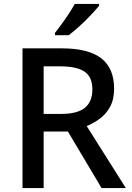

<svg xmlns="http://www.w3.org/2000/svg" viewBox="-20 -961 673 981"><path d="M295 -714Q432 -714 497.5 -663Q563 -612 563 -508Q563 -453 542.5 -415.5Q522 -378 490 -354.5Q458 -331 423 -317L623 0H499L327 -289H203V0H95V-714ZM288 -622H203V-379H293Q376 -379 414 -410.5Q452 -442 452 -504Q452 -568 412 -595Q372 -622 288 -622ZM486 -931Q471 -913 444 -884Q417 -855 386 -827Q355 -799 331 -781H261V-793Q276 -812 295 -838Q314 -864 332 -891.5Q350 -919 362 -941H486Z"/></svg>

Font: Noto Sans Myanmar Medium
Style: Regular
Weight: 500
Designer: Monotype Design Team
Foundry: Monotype Imaging Inc.
Version: Version 2.107; ttfautohint (v1.8.4.7-5d5b)